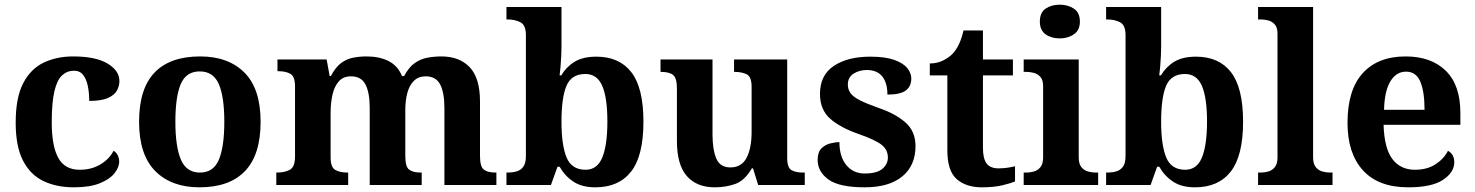

<svg xmlns="http://www.w3.org/2000/svg" viewBox="-20 -790 6299 820"><path d="M295 10Q222 10 166 -16.5Q110 -43 78.5 -103.5Q47 -164 47 -266Q47 -374 79.5 -435.5Q112 -497 167.5 -523Q223 -549 292 -549Q389 -549 439.5 -518.5Q490 -488 490 -444Q490 -423 479.5 -403.5Q469 -384 441 -371.5Q413 -359 361 -359Q361 -394 355 -423Q349 -452 335 -470Q321 -488 296 -488Q267 -488 245.5 -468.5Q224 -449 212.5 -401Q201 -353 201 -267Q201 -166 229 -115.5Q257 -65 320 -65Q372 -65 410 -88.5Q448 -112 465 -146Q477 -139 483 -126.5Q489 -114 489 -100Q489 -75 468.5 -49.5Q448 -24 405.5 -7Q363 10 295 10Z M832 10Q712 10 643 -59.5Q574 -129 574 -270Q574 -411 640 -480Q706 -549 835 -549Q955 -549 1024 -480Q1093 -411 1093 -270Q1093 -129 1026.5 -59.5Q960 10 832 10ZM834 -53Q892 -53 915 -108.5Q938 -164 938 -270Q938 -377 914.5 -431Q891 -485 833 -485Q775 -485 752 -431Q729 -377 729 -270Q729 -164 752.5 -108.5Q776 -53 834 -53Z M1160 0V-53H1162Q1196 -53 1218 -65Q1240 -77 1240 -122V-421Q1240 -463 1220.5 -474.5Q1201 -486 1168 -486H1165V-536H1375L1388 -465H1393Q1413 -503 1436.5 -520.5Q1460 -538 1487.5 -543.5Q1515 -549 1546 -549Q1601 -549 1640 -529Q1679 -509 1697 -465H1706Q1726 -503 1751 -520.5Q1776 -538 1805 -543.5Q1834 -549 1865 -549Q1942 -549 1986 -503Q2030 -457 2030 -356V-124Q2030 -78 2046.5 -65.5Q2063 -53 2097 -53H2100V0H1878V-329Q1878 -394 1860 -429Q1842 -464 1798 -464Q1767 -464 1747.5 -444.5Q1728 -425 1719.5 -392.5Q1711 -360 1711 -321V-124Q1711 -78 1727.5 -65.5Q1744 -53 1778 -53H1781V0H1559V-329Q1559 -394 1541 -429Q1523 -464 1479 -464Q1446 -464 1427 -442.5Q1408 -421 1400 -385.5Q1392 -350 1392 -309V-118Q1392 -76 1411.5 -64.5Q1431 -53 1464 -53H1467V0Z M2523 10Q2465 10 2428.5 -14.5Q2392 -39 2370 -78H2361L2333 0H2143V-53H2150Q2169 -53 2186.5 -58Q2204 -63 2215 -78Q2226 -93 2226 -123V-640Q2226 -683 2202.5 -695Q2179 -707 2147 -707H2143V-760H2378V-589Q2378 -574 2377 -551.5Q2376 -529 2374 -506Q2372 -483 2370 -468H2377Q2399 -505 2434.5 -526.5Q2470 -548 2527 -548Q2625 -548 2676.5 -481.5Q2728 -415 2728 -270Q2728 -125 2675.5 -57.5Q2623 10 2523 10ZM2481 -65Q2531 -65 2552.5 -118Q2574 -171 2574 -271Q2574 -373 2552 -423.5Q2530 -474 2480 -474Q2421 -474 2399.5 -424Q2378 -374 2378 -270Q2378 -171 2399.5 -118Q2421 -65 2481 -65Z M3033 10Q2955 10 2913 -38.5Q2871 -87 2871 -188V-412Q2871 -456 2855 -469.5Q2839 -483 2803 -483H2801V-536H3023V-216Q3023 -152 3039 -113.5Q3055 -75 3099 -75Q3147 -75 3168.5 -116Q3190 -157 3190 -227V-419Q3190 -463 3168.5 -473Q3147 -483 3118 -483H3115V-536H3342V-116Q3342 -73 3361 -63Q3380 -53 3409 -53H3417V0H3218L3196 -71H3191Q3161 -19 3120.5 -4.5Q3080 10 3033 10Z M3673 10Q3564 10 3518 -23.5Q3472 -57 3472 -107Q3472 -140 3488 -156Q3504 -172 3526 -177.5Q3548 -183 3565 -183Q3565 -121 3594.5 -85Q3624 -49 3673 -49Q3725 -49 3748.5 -69Q3772 -89 3772 -117Q3772 -150 3746 -171Q3720 -192 3649 -217Q3568 -245 3525 -283.5Q3482 -322 3482 -389Q3482 -469 3541 -508.5Q3600 -548 3697 -548Q3760 -548 3798.5 -534.5Q3837 -521 3854.5 -499.5Q3872 -478 3872 -455Q3872 -421 3848.5 -403.5Q3825 -386 3770 -386Q3770 -436 3748 -463.5Q3726 -491 3682 -491Q3650 -491 3625.5 -475.5Q3601 -460 3601 -429Q3601 -408 3612.5 -392Q3624 -376 3654 -361Q3684 -346 3738 -327Q3805 -304 3847.5 -266.5Q3890 -229 3890 -166Q3890 -83 3833.5 -36.5Q3777 10 3673 10Z M4173 10Q4106 10 4066 -25Q4026 -60 4026 -148V-468H3951V-519Q3983 -519 4008.5 -532Q4034 -545 4049 -561Q4080 -594 4095 -660H4178V-536H4306V-468H4178V-158Q4178 -113 4193.5 -92Q4209 -71 4244 -71Q4264 -71 4281.5 -73.5Q4299 -76 4315 -80V-15Q4299 -8 4262.5 1Q4226 10 4173 10Z M4506 -626Q4470 -626 4445.5 -643.5Q4421 -661 4421 -698Q4421 -736 4445.5 -753Q4470 -770 4506 -770Q4541 -770 4566.5 -753Q4592 -736 4592 -698Q4592 -661 4566.5 -643.5Q4541 -626 4506 -626ZM4352 0V-53H4364Q4379 -53 4395.5 -57.5Q4412 -62 4423.5 -76Q4435 -90 4435 -118V-422Q4435 -449 4423 -462Q4411 -475 4394.5 -479Q4378 -483 4364 -483H4352V-536H4587V-118Q4587 -90 4598.5 -76Q4610 -62 4627 -57.5Q4644 -53 4658 -53H4670V0Z M5084 10Q5026 10 4989.5 -14.5Q4953 -39 4931 -78H4922L4894 0H4704V-53H4711Q4730 -53 4747.5 -58Q4765 -63 4776 -78Q4787 -93 4787 -123V-640Q4787 -683 4763.5 -695Q4740 -707 4708 -707H4704V-760H4939V-589Q4939 -574 4938 -551.5Q4937 -529 4935 -506Q4933 -483 4931 -468H4938Q4960 -505 4995.5 -526.5Q5031 -548 5088 -548Q5186 -548 5237.5 -481.5Q5289 -415 5289 -270Q5289 -125 5236.5 -57.5Q5184 10 5084 10ZM5042 -65Q5092 -65 5113.5 -118Q5135 -171 5135 -271Q5135 -373 5113 -423.5Q5091 -474 5041 -474Q4982 -474 4960.5 -424Q4939 -374 4939 -270Q4939 -171 4960.5 -118Q4982 -65 5042 -65Z M5353 0V-53H5365Q5380 -53 5396.5 -57.5Q5413 -62 5424.5 -76Q5436 -90 5436 -118V-646Q5436 -673 5424 -686Q5412 -699 5395.5 -703Q5379 -707 5365 -707H5353V-760H5588V-118Q5588 -90 5599.5 -76Q5611 -62 5628 -57.5Q5645 -53 5659 -53H5671V0Z M5994 10Q5867 10 5801 -62.5Q5735 -135 5735 -265Q5735 -406 5800 -477.5Q5865 -549 5983 -549Q6092 -549 6154.5 -488Q6217 -427 6217 -308V-257H5889Q5892 -157 5926.5 -111Q5961 -65 6023 -65Q6075 -65 6111 -88.5Q6147 -112 6164 -146Q6191 -131 6191 -97Q6191 -54 6143 -22Q6095 10 5994 10ZM6064 -321Q6064 -398 6046 -441Q6028 -484 5985 -484Q5943 -484 5918 -442.5Q5893 -401 5891 -321Z"/></svg>

Font: Noto Serif Thai
Style: Bold
Weight: 700
Designer: Monotype Design Team
Foundry: Monotype Imaging Inc.
Version: Version 2.002; ttfautohint (v1.8.4.7-5d5b)